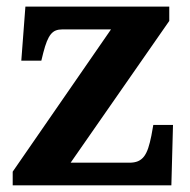

<svg xmlns="http://www.w3.org/2000/svg" viewBox="-20 -556 569 576"><path d="M368.2 -67.9Q383.3 -67.9 393.8 -72.3Q404.3 -76.7 411.9 -86.4Q419.4 -96.2 424.6 -111.6Q429.7 -127 434.1 -148.9L439.9 -181.2H499L494.1 0H18.1V-41L313 -467.8H167Q155.8 -467.8 147.5 -464.6Q139.2 -461.4 132.6 -453.4Q126 -445.3 120.6 -431.9Q115.2 -418.5 109.9 -397.9L104 -374H43.9L56.2 -536.1H487.8V-493.2L191.9 -67.9Z"/></svg>

Font: Droids
Style: b
Weight: 700
Foundry: Ascender Corporation
Version: Version 1.00 build 113